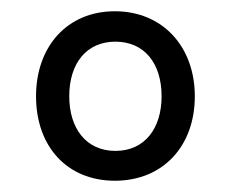

<svg xmlns="http://www.w3.org/2000/svg" viewBox="-20 -748 410 341"><path d="M184 -427C269 -427 326 -488 326 -577C326 -665 269 -728 184 -728C99 -728 44 -665 44 -577C44 -488 99 -427 184 -427ZM185 -480C133 -480 103 -520 103 -577C103 -636 134 -674 185 -674C236 -674 267 -636 267 -577C267 -520 237 -480 185 -480Z"/></svg>

Font: Noto Serif Tamil SemiCondensed Medium
Style: Regular
Weight: 500
Width: 4
Designer: Indian Type Foundry, Tom Grace, and the Monotype Design Team
Foundry: Monotype Imaging Inc.
Version: Version 2.004